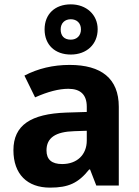

<svg xmlns="http://www.w3.org/2000/svg" viewBox="-20 -857 644 887"><path d="M431.2 -722.2C431.2 -789.1 378.9 -836.9 307.1 -836.9C233.4 -836.9 186 -791.5 186 -721.2C186 -649.4 234.4 -605 307.1 -605C379.9 -605 431.2 -651.9 431.2 -722.2ZM354 -721.2C354 -691.9 334.5 -673.8 307.1 -673.8C275.9 -673.8 260.3 -691.9 260.3 -721.2C260.3 -750.5 279.8 -768.1 307.1 -768.1C334.5 -768.1 354 -750.5 354 -721.2ZM528.8 0V-363.8C528.8 -494.1 448.2 -557.1 301.8 -557.1C225.1 -557.1 155.8 -540.5 92.8 -507.8L142.1 -407.2C201.2 -433.6 252.4 -446.8 295.9 -446.8C352.5 -446.8 380.9 -418.9 380.9 -363.8V-339.8L286.1 -336.9C122.6 -331.1 42 -278.8 42 -163.1C42 -52.2 106 9.8 210.9 9.8C296.4 9.8 341.8 -11.2 392.1 -74.2H396L424.8 0ZM380.9 -208C380.9 -142.1 335.9 -99.1 267.1 -99.1C218.8 -99.1 194.8 -120.1 194.8 -162.1C194.8 -220.7 236.8 -248.5 323.2 -251L380.9 -252.9Z"/></svg>

Font: Open Sans bold
Style: Bold
Weight: 700
Foundry: Ascender Corporation
Version: Version 1.100;PS 001.100;hotconv 1.0.88;makeotf.lib2.5.64775